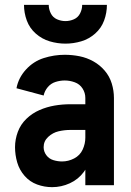

<svg xmlns="http://www.w3.org/2000/svg" viewBox="-20 -764 540 792"><path d="M195 8Q163 8 133 -3Q103 -14 81.5 -38.5Q60 -63 51 -94Q42 -125 42 -157Q42 -189 53.5 -220Q65 -251 89 -274Q113 -297 143 -310Q173 -323 205 -328.5Q237 -334 270 -334H332V-360Q332 -381 320.5 -399Q309 -417 288.5 -424.5Q268 -432 247 -432Q228 -432 209 -426Q190 -420 177 -404.5Q164 -389 160 -370L48 -400Q56 -443 87 -477Q118 -511 160.5 -524.5Q203 -538 247 -538Q278 -538 308 -532Q338 -526 365 -511Q392 -496 412 -472.5Q432 -449 441 -419.5Q450 -390 450 -360V0H332V-64L326 -55Q303 -24 268 -8Q233 8 195 8ZM236 -98Q262 -98 286 -110.5Q310 -123 321 -147Q332 -171 332 -196V-228H270Q246 -228 222 -222.5Q198 -217 179 -199.5Q160 -182 160 -157Q160 -139 171 -124Q182 -109 200 -103.5Q218 -98 236 -98ZM250 -584Q217 -584 185 -593.5Q153 -603 127.5 -625.5Q102 -648 90.5 -679.5Q79 -711 79 -744H181Q181 -726 189.5 -709Q198 -692 215 -684.5Q232 -677 250 -677Q268 -677 285 -684.5Q302 -692 310.5 -709Q319 -726 319 -744H421Q421 -711 409.5 -679.5Q398 -648 372.5 -625.5Q347 -603 315 -593.5Q283 -584 250 -584Z"/></svg>

Font: Iosevka SS01
Style: Bold
Weight: 700
Monospace: yes
Designer: Belleve Invis
Foundry: Belleve Invis
Version: 2.3.3; ttfautohint (v1.8.3)